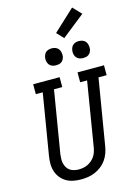

<svg xmlns="http://www.w3.org/2000/svg" viewBox="-169 -1275 957 1367"><g transform="rotate(-15 309.5 -591.5)"><path d="M253 8Q224 8 195.5 2.5Q167 -3 143.5 -17Q120 -31 103 -52.5Q86 -74 77.5 -100.5Q69 -127 69 -156.5Q69 -186 74 -215L148 -662H97V-735H292V-662H231L155 -203Q153 -186 152.5 -168.5Q152 -151 156 -135Q160 -119 168.5 -105Q177 -91 190.5 -82Q204 -73 220.5 -69Q237 -65 254 -65Q271 -65 287.5 -68Q304 -71 320 -78.5Q336 -86 349.5 -97.5Q363 -109 373 -123.5Q383 -138 388.5 -154.5Q394 -171 397 -187L475 -662H424V-735H619V-662H559L478 -175Q474 -150 465 -125Q456 -100 440 -77.5Q424 -55 402 -38Q380 -21 355 -10.5Q330 0 304 4Q278 8 253 8ZM490 -823Q475 -823 461.5 -828Q448 -833 439.5 -844.5Q431 -856 428.5 -870.5Q426 -885 429 -900Q431 -910 436 -920Q441 -930 450 -936.5Q459 -943 469.5 -945.5Q480 -948 490 -948Q505 -948 519 -942.5Q533 -937 541 -925.5Q549 -914 551.5 -899.5Q554 -885 552 -870Q550 -860 544.5 -850Q539 -840 530 -833.5Q521 -827 510.5 -825Q500 -823 490 -823ZM290 -823Q275 -823 261.5 -828Q248 -833 239.5 -844.5Q231 -856 228.5 -870.5Q226 -885 229 -900Q231 -910 236 -920Q241 -930 250 -936.5Q259 -943 269.5 -945.5Q280 -948 290 -948Q305 -948 319 -942.5Q333 -937 341 -925.5Q349 -914 351.5 -899.5Q354 -885 352 -870Q350 -860 344.5 -850Q339 -840 330 -833.5Q321 -827 310.5 -825Q300 -823 290 -823ZM396 -995 349 -1045 506 -1191 565 -1129Z"/></g></svg>

Font: Iosevka Curly Slab ExObl
Style: Regular
Weight: 400
Width: 7
Italic angle: -9°
Monospace: yes
Designer: Belleve Invis
Foundry: Belleve Invis
Version: Version 11.1.0; ttfautohint (v1.8.3)